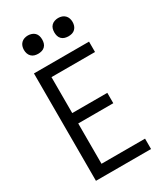

<svg xmlns="http://www.w3.org/2000/svg" viewBox="-229 -1043 983 1138"><g transform="rotate(-30 262.5 -474.0)"><path d="M78 0V-735H455V-664H157V-418H397V-347H157V-71H455V0ZM366 -823Q354 -823 341.5 -826.5Q329 -830 320 -839Q311 -848 307.5 -860Q304 -872 304 -885Q304 -898 307.5 -910Q311 -922 320 -931Q329 -940 341.5 -944Q354 -948 366 -948Q379 -948 391 -944Q403 -940 412 -931Q421 -922 425 -910Q429 -898 429 -885Q429 -872 425 -860Q421 -848 412 -839Q403 -830 391 -826.5Q379 -823 366 -823ZM159 -823Q146 -823 134 -826.5Q122 -830 113 -839Q104 -848 100 -860Q96 -872 96 -885Q96 -898 100 -910Q104 -922 113 -931Q122 -940 134 -944Q146 -948 159 -948Q171 -948 183.5 -944Q196 -940 205 -931Q214 -922 217.5 -910Q221 -898 221 -885Q221 -872 217.5 -860Q214 -848 205 -839Q196 -830 183.5 -826.5Q171 -823 159 -823Z"/></g></svg>

Font: Iosevka Pride
Style: Regular
Weight: 400
Monospace: yes
Designer: Belleve Invis
Foundry: Belleve Invis
Version: Version 30.3.1; ttfautohint (v1.8.4)